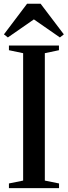

<svg xmlns="http://www.w3.org/2000/svg" viewBox="-22 -980 352 1000"><path d="M98.5 -39.5V-703L24.5 -718.5V-743H285V-718.5L211.5 -703V-39.5L285.5 -24.5V0H24.5V-24.5ZM19 -785 -1.5 -801 119 -960.5H189.5L310.5 -801L290 -785L154.5 -879Z"/></svg>

Font: Merriweather 120pt Medium
Style: Regular
Weight: 500
Version: Version 2.100